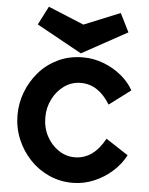

<svg xmlns="http://www.w3.org/2000/svg" viewBox="-60 -960 787 1011"><g transform="rotate(5 333.5 -454.5)"><path d="M361 2Q295 2 237 -24Q179 -50 135.5 -96Q92 -142 67 -202Q42 -262 42 -330Q42 -392 64.5 -451Q87 -510 128.5 -557.5Q170 -605 229 -633Q288 -661 361 -661Q416 -661 468.5 -641Q521 -621 562.5 -587Q604 -553 628 -510L515 -425Q453 -526 361 -526Q312 -526 273 -498.5Q234 -471 211.5 -426Q189 -381 189 -330Q189 -274 213 -229.5Q237 -185 276 -159Q315 -133 361 -133Q459 -133 520 -245L638 -168Q614 -121 571.5 -82.5Q529 -44 474.5 -21Q420 2 361 2ZM346 -681 107 -813 157 -911 346 -833 537 -911 586 -813Z"/></g></svg>

Font: Lil Grotesk Black
Style: Regular
Weight: 900
Designer: Bastien Sozeau
Foundry: NBR — Bastien Sozeau
Version: Version 3.003; ttfautohint (v1.8.4.7-5d5b);gftools[0.9.33]